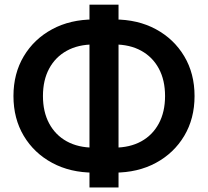

<svg xmlns="http://www.w3.org/2000/svg" viewBox="-20 -782 906 836"><path d="M388.7 -30.3Q286.1 -30.3 207.3 -72.8Q128.4 -115.2 83.5 -190.4Q38.6 -265.6 38.6 -363.8Q38.6 -461.9 83.5 -537.1Q128.4 -612.3 207.3 -654.8Q286.1 -697.3 388.7 -697.3H477.1Q580.1 -697.3 658.7 -654.8Q737.3 -612.3 782.2 -537.1Q827.1 -461.9 827.1 -363.8Q827.1 -265.6 782.2 -190.4Q737.3 -115.2 658.7 -72.8Q580.1 -30.3 477.1 -30.3ZM388.7 -139.2H477.1Q545.4 -139.2 595 -166.5Q644.5 -193.8 671.6 -244.4Q698.7 -294.9 698.7 -363.8Q698.7 -433.1 671.6 -483.4Q644.5 -533.7 595 -561Q545.4 -588.4 477.1 -588.4H388.7Q320.3 -588.4 270.8 -561Q221.2 -533.7 194.1 -483.4Q167 -433.1 167 -363.8Q167 -294.9 194.1 -244.4Q221.2 -193.8 270.8 -166.5Q320.3 -139.2 388.7 -139.2ZM369.6 34.2V-761.7H496.1V34.2Z"/></svg>

Font: Inter 28pt SemiBold
Style: Regular
Weight: 600
Designer: Rasmus Andersson
Foundry: rsms
Version: Version 4.001;git-66647c0bb